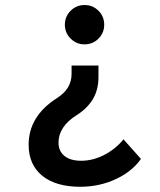

<svg xmlns="http://www.w3.org/2000/svg" viewBox="-20 -547 626 753"><path d="M294.9 185.5Q198.7 185.5 145.5 142.1Q92.3 98.6 92.3 20.5Q92.3 -35.2 119.9 -80.8Q147.5 -126.5 203.1 -162.1Q232.9 -181.2 246.8 -204.6Q260.7 -228 260.7 -256.8V-290H366.2V-245.1Q366.2 -196.3 345.2 -159.9Q324.2 -123.5 281.2 -95.7Q245.6 -73.7 227.5 -46.4Q209.5 -19 209.5 12.2Q209.5 45.9 232.9 64.7Q256.3 83.5 298.3 83.5ZM294.9 185.5 298.3 83.5Q344.2 83.5 388.7 60.5Q433.1 37.6 464.4 -0.5L532.7 76.2Q498.5 125.5 434.1 155.5Q369.6 185.5 294.9 185.5ZM311.5 -527.3Q343.8 -527.3 366.2 -504.9Q388.7 -482.4 388.7 -450.2Q388.7 -418 366.2 -395.5Q343.8 -373 311.5 -373Q279.8 -373 257.1 -395.5Q234.4 -418 234.4 -450.2Q234.4 -482.4 257.1 -504.9Q279.8 -527.3 311.5 -527.3Z"/></svg>

Font: Cascadia Mono Medium
Style: Regular
Weight: 500
Monospace: yes
Designer: Aaron Bell
Foundry: Saja Typeworks
Version: Version 2407.024